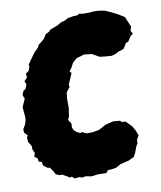

<svg xmlns="http://www.w3.org/2000/svg" viewBox="-112 -755 712 848"><g transform="rotate(-10 244.0 -331.5)"><path d="M230 27 205 22 188 25 177 21 155 23 144 13 135 16 125 9 104 -3H92L76 -9L69 -23L56 -42L43 -45L27 -58L25 -74L11 -78L10 -91L-4 -103L1 -118L-7 -137V-151L-20 -172L-21 -193L-16 -200L-30 -215L-31 -230L-19 -251L-14 -267L-13 -283L-17 -327L-1 -362L-8 -379L-1 -397L10 -404L17 -424L11 -438L25 -453L23 -470L37 -480L44 -499L42 -507L51 -520L76 -555L96 -575L100 -585L120 -601L129 -609L139 -626L156 -635L163 -643L198 -656L214 -666L235 -672L247 -679L274 -684H290L301 -690L318 -687H342L367 -689L388 -688L414 -684L445 -670L467 -659L498 -640L501 -632L512 -605L517 -594L511 -577L519 -562L507 -553L493 -531L482 -527L467 -503L443 -495L428 -487L411 -482L382 -484L357 -487L339 -497L325 -505L306 -507L290 -509L275 -504L257 -499L248 -492L236 -481L227 -463L215 -447L222 -438L209 -407L201 -390L203 -379L186 -357L183 -327V-284L180 -268L178 -251L171 -237L183 -218L182 -202L187 -189L197 -179L214 -170L222 -173L241 -164H269L284 -167L297 -169L323 -183L328 -186L366 -196L397 -193L402 -187L420 -185L445 -160L457 -139L466 -115L456 -99L455 -81L449 -72L437 -41L428 -25L403 -13L365 -4L344 8L320 12H306L297 24L259 23Z"/></g></svg>

Font: Winky Rough Black
Style: Italic
Weight: 900
Italic angle: -8.97852°
Designer: Simon Atzbach
Foundry: typofactur
Version: Version 1.206; ttfautohint (v1.8.4.7-5d5b)